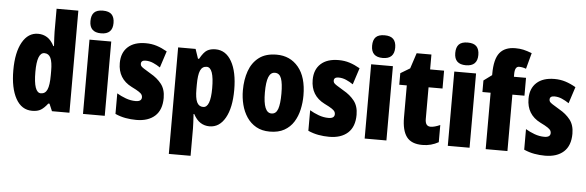

<svg xmlns="http://www.w3.org/2000/svg" viewBox="-58 -980 4344 1424"><g transform="rotate(5 2114.0 -268.0)"><path d="M197 10Q118 10 75 -67.5Q32 -145 32 -278Q32 -411 75 -487Q118 -563 192 -563Q230 -563 260 -544Q290 -525 312 -482H317Q315 -520 313.5 -546Q312 -572 312 -588V-760H474V0H344L321 -54H312Q286 -20 261.5 -5Q237 10 197 10ZM250 -125Q283 -125 297.5 -158Q312 -191 312 -265V-297Q312 -363 297.5 -393.5Q283 -424 251 -424Q196 -424 196 -280Q196 -125 250 -125Z M656 -776Q701 -776 721.5 -754.5Q742 -733 742 -691Q742 -607 656 -607Q570 -607 570 -691Q570 -734 590.5 -755Q611 -776 656 -776ZM737 -553V0H575V-553Z M1161 -170Q1161 -81 1111 -35.5Q1061 10 972 10Q932 10 892.5 3Q853 -4 815 -21V-174Q845 -156 881.5 -142.5Q918 -129 955 -129Q1000 -129 1000 -161Q1000 -170 995.5 -179Q991 -188 973.5 -200Q956 -212 917 -231Q814 -283 814 -400Q814 -477 861 -520Q908 -563 994 -563Q1037 -563 1075 -551Q1113 -539 1153 -516L1113 -393Q1088 -410 1060.5 -422Q1033 -434 1004 -434Q970 -434 970 -408Q970 -399 974.5 -392Q979 -385 996 -374Q1013 -363 1048 -342Q1098 -314 1129.5 -274Q1161 -234 1161 -170Z M1513 -563Q1590 -563 1633.5 -486Q1677 -409 1677 -275Q1677 -142 1634 -66Q1591 10 1517 10Q1480 10 1450 -9Q1420 -28 1397 -71H1392Q1394 -34 1395.5 -7.5Q1397 19 1397 35V240H1235V-553H1365L1389 -482H1397Q1425 -533 1450.5 -548Q1476 -563 1513 -563ZM1459 -428Q1426 -428 1411.5 -395.5Q1397 -363 1397 -288V-256Q1397 -190 1411.5 -159.5Q1426 -129 1458 -129Q1513 -129 1513 -273Q1513 -428 1459 -428Z M2192 -278Q2192 -225 2180.5 -173.5Q2169 -122 2143 -80.5Q2117 -39 2073.5 -14.5Q2030 10 1966 10Q1907 10 1864.5 -14Q1822 -38 1794.5 -79Q1767 -120 1754 -171.5Q1741 -223 1741 -278Q1741 -358 1764 -422.5Q1787 -487 1837 -525Q1887 -563 1968 -563Q2069 -563 2130.5 -489Q2192 -415 2192 -278ZM1905 -276Q1905 -125 1967 -125Q2001 -125 2014.5 -163.5Q2028 -202 2028 -278Q2028 -354 2014.5 -391Q2001 -428 1967 -428Q1935 -428 1920 -391Q1905 -354 1905 -276Z M2597 -170Q2597 -81 2547 -35.5Q2497 10 2408 10Q2368 10 2328.5 3Q2289 -4 2251 -21V-174Q2281 -156 2317.5 -142.5Q2354 -129 2391 -129Q2436 -129 2436 -161Q2436 -170 2431.5 -179Q2427 -188 2409.5 -200Q2392 -212 2353 -231Q2250 -283 2250 -400Q2250 -477 2297 -520Q2344 -563 2430 -563Q2473 -563 2511 -551Q2549 -539 2589 -516L2549 -393Q2524 -410 2496.5 -422Q2469 -434 2440 -434Q2406 -434 2406 -408Q2406 -399 2410.5 -392Q2415 -385 2432 -374Q2449 -363 2484 -342Q2534 -314 2565.5 -274Q2597 -234 2597 -170Z M2753 -776Q2798 -776 2818.5 -754.5Q2839 -733 2839 -691Q2839 -607 2753 -607Q2667 -607 2667 -691Q2667 -734 2687.5 -755Q2708 -776 2753 -776ZM2834 -553V0H2672V-553Z M3151 -130Q3166 -130 3184 -135Q3202 -140 3222 -149V-21Q3195 -6 3165.5 2Q3136 10 3102 10Q3020 10 2984.5 -37.5Q2949 -85 2949 -182V-420H2893V-506L2963 -548L3001 -664H3111V-553H3215V-420H3111V-184Q3111 -130 3151 -130Z M3372 -776Q3417 -776 3437.5 -754.5Q3458 -733 3458 -691Q3458 -607 3372 -607Q3286 -607 3286 -691Q3286 -734 3306.5 -755Q3327 -776 3372 -776ZM3453 -553V0H3291V-553Z M3825 -420H3735V0H3573V-420H3512V-506L3573 -551V-560Q3573 -670 3611 -717.5Q3649 -765 3728 -765Q3761 -765 3787.5 -759Q3814 -753 3851 -739L3819 -620Q3806 -625 3793 -627.5Q3780 -630 3767 -630Q3735 -630 3735 -573V-553H3825Z M4204 -170Q4204 -81 4154 -35.5Q4104 10 4015 10Q3975 10 3935.5 3Q3896 -4 3858 -21V-174Q3888 -156 3924.5 -142.5Q3961 -129 3998 -129Q4043 -129 4043 -161Q4043 -170 4038.5 -179Q4034 -188 4016.5 -200Q3999 -212 3960 -231Q3857 -283 3857 -400Q3857 -477 3904 -520Q3951 -563 4037 -563Q4080 -563 4118 -551Q4156 -539 4196 -516L4156 -393Q4131 -410 4103.5 -422Q4076 -434 4047 -434Q4013 -434 4013 -408Q4013 -399 4017.5 -392Q4022 -385 4039 -374Q4056 -363 4091 -342Q4141 -314 4172.5 -274Q4204 -234 4204 -170Z"/></g></svg>

Font: Noto Sans Kannada ExtraCondensed Black
Style: Regular
Weight: 900
Width: 2
Designer: Jelle Bosma - Monotype Design Team
Foundry: Monotype Imaging Inc.
Version: Version 2.005; ttfautohint (v1.8.4.7-5d5b)